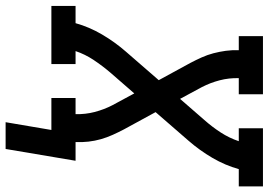

<svg xmlns="http://www.w3.org/2000/svg" viewBox="-162 -622 934 667"><g transform="rotate(90 304.5 -288.0)"><path d="M488 159H395L422 0H311V-84H367Q368 -118 359.5 -150.5Q351 -183 336 -212L295 -288L222 -204Q199 -177 179 -147Q159 -117 148 -84H193V0H-9V-84H51Q64 -131 90 -175.5Q116 -220 150 -259L249 -373L189 -483Q179 -502 170 -522Q161 -542 155.5 -563Q150 -584 147 -606Q144 -628 145 -651H96V-735H298V-651H242Q241 -617 249.5 -584.5Q258 -552 273 -523L314 -447L387 -531Q411 -558 430.5 -588Q450 -618 461 -651H416V-735H618V-651H558Q545 -604 519 -559.5Q493 -515 459 -476L360 -362L420 -252Q430 -233 439 -213Q448 -193 454 -172Q460 -151 462.5 -129Q465 -107 464 -84H529Z"/></g></svg>

Font: Iosevka Curly Slab MdExObl
Style: Regular
Weight: 500
Width: 7
Italic angle: -9°
Monospace: yes
Designer: Belleve Invis
Foundry: Belleve Invis
Version: Version 11.1.0; ttfautohint (v1.8.3)